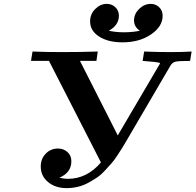

<svg xmlns="http://www.w3.org/2000/svg" viewBox="-20 -949 998 980"><path d="M138.2 -638.2 146 -686Q214.8 -683.1 297.9 -683.1Q388.7 -683.1 479 -686L472.2 -638.2H388.2L581.1 -257.8L796.9 -625L795.9 -626V-627.9Q782.7 -632.8 708 -638.2L715.8 -686Q783.7 -683.1 851.1 -683.1Q910.2 -683.1 958 -686L950.2 -638.2Q889.2 -638.2 873.5 -633.5Q857.9 -628.9 848.1 -610.8L639.2 -253.9Q637.2 -251 624 -228Q610.8 -205.1 603.5 -193.6Q596.2 -182.1 579.6 -156.5Q563 -130.9 549.6 -116Q536.1 -101.1 515.6 -78.6Q495.1 -56.2 474.6 -42.5Q454.1 -28.8 429.4 -15.4Q404.8 -2 377 4.6Q349.1 11.2 319.8 11.2Q262.7 11.2 225.3 -19.8Q188 -50.8 188 -99.1Q188 -138.2 213.4 -164.6Q238.8 -190.9 275.9 -190.9Q303.7 -190.9 324 -173.3Q344.2 -155.8 344.2 -126Q344.2 -67.9 283.2 -42Q308.1 -36.1 325.2 -36.1Q424.3 -36.1 495.1 -120.1L230 -638.2ZM439.9 -839.8Q439.9 -877 466.1 -903.1Q492.2 -929.2 524.9 -929.2Q550.8 -929.2 568.8 -912.1Q586.9 -895 586.9 -869.1Q586.9 -820.3 535.2 -792Q572.3 -784.2 611.8 -784.2Q656.7 -784.2 693.8 -792Q664.1 -812 664.1 -845Q664.1 -877.9 690.4 -903.6Q716.8 -929.2 749 -929.2Q774.9 -929.2 792.5 -912.1Q810.1 -895 810.1 -868.2Q810.1 -814 751 -773.4Q691.9 -732.9 605 -732.9Q531.7 -732.9 485.8 -762.5Q439.9 -792 439.9 -839.8Z"/></svg>

Font: CMU Serif Extra
Style: BoldSlanted
Weight: 700
Italic angle: -9.46001°
Version: Version 0.7.0